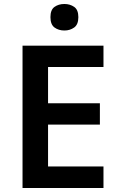

<svg xmlns="http://www.w3.org/2000/svg" viewBox="-20 -943 598 963"><path d="M499 0H93V-714H499V-607H221V-425H481V-318H221V-108H499ZM303 -923Q331 -923 352 -908.5Q373 -894 373 -857Q373 -820 352 -805Q331 -790 303 -790Q274 -790 253.5 -805Q233 -820 233 -857Q233 -894 253.5 -908.5Q274 -923 303 -923Z"/></svg>

Font: Noto Sans Malayalam SemiBold
Style: Regular
Weight: 600
Designer: Jelle Bosma - Monotype Design Team
Foundry: Monotype Imaging Inc.
Version: Version 2.104; ttfautohint (v1.8.4.7-5d5b)